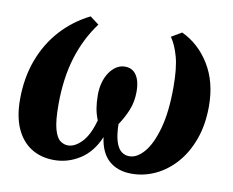

<svg xmlns="http://www.w3.org/2000/svg" viewBox="-67 -651 909 748"><g transform="rotate(10 387.0 -277.0)"><path d="M190.5 11Q138.5 11 100 -13Q61.5 -37 40.2 -83.8Q19 -130.5 19 -199Q19 -284.5 45.5 -355.5Q72 -426.5 120.2 -479.5Q168.5 -532.5 234 -565L269 -538.5Q220.5 -473.5 195.2 -391.2Q170 -309 170 -205Q170 -141 179 -108.5Q188 -76 202.8 -65.2Q217.5 -54.5 233.5 -54.5Q261 -54.5 288.2 -83Q315.5 -111.5 331.5 -171Q322.5 -192.5 318.5 -216.2Q314.5 -240 314.5 -269.5Q314.5 -295 320.8 -317.8Q327 -340.5 338.8 -358Q350.5 -375.5 366.2 -385.5Q382 -395.5 400 -395.5Q430 -395.5 445.5 -371.8Q461 -348 461 -308Q461 -266.5 447.2 -233.2Q433.5 -200 413.5 -170.5Q414.5 -126.5 422.8 -101.2Q431 -76 444.8 -65.2Q458.5 -54.5 476.5 -54.5Q506.5 -54.5 534.8 -87.2Q563 -120 581.2 -185.5Q599.5 -251 599.5 -349Q599.5 -425 587 -469.5Q574.5 -514 555.5 -541L596 -565Q664.5 -533 706.5 -464.2Q748.5 -395.5 748.5 -300Q748.5 -227.5 727.8 -169.8Q707 -112 671.5 -71.8Q636 -31.5 590.8 -10.2Q545.5 11 497 11Q441.5 11 407.2 -19.2Q373 -49.5 365 -110.5Q339 -49 291.8 -19Q244.5 11 190.5 11Z"/></g></svg>

Font: Merriweather 36pt ExtraBold
Style: Italic
Weight: 800
Italic angle: -7.8°
Version: Version 2.101